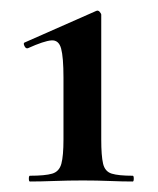

<svg xmlns="http://www.w3.org/2000/svg" viewBox="-20 -750 302 366"><path d="M37 -404Q35 -404 35 -409.5Q35 -415 37 -415Q66 -415 79.5 -419Q93 -423 97 -438Q101 -453 101 -484V-602Q101 -641 96.5 -657.5Q92 -674 78 -673Q64 -672 33 -658Q29 -657 26.5 -662.5Q24 -668 27 -669L163 -729Q167 -731 170 -727.5Q173 -724 173 -722V-484Q173 -453 176.5 -438Q180 -423 193 -419Q206 -415 233 -415Q235 -415 235 -409.5Q235 -404 233 -404Q213 -404 189 -405Q165 -406 138 -406Q110 -406 83.5 -405Q57 -404 37 -404Z"/></svg>

Font: Cormorant Garamond Light
Style: Bold
Weight: 700
Version: Version 4.001